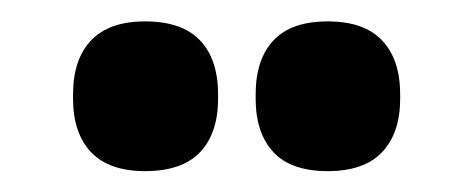

<svg xmlns="http://www.w3.org/2000/svg" viewBox="-20 -704 454 184"><path d="M119 -540Q84.5 -540 67.2 -558.2Q50 -576.5 50 -609.5V-613.5Q50 -647 67.2 -665.2Q84.5 -683.5 119 -683.5Q154.5 -683.5 171.8 -665.2Q189 -647 189 -613.5V-609.5Q189 -576.5 171.8 -558.2Q154.5 -540 119 -540ZM294 -540Q259 -540 242 -558.2Q225 -576.5 225 -609.5V-613.5Q225 -647 242 -665.2Q259 -683.5 294 -683.5Q329 -683.5 346.2 -665.2Q363.5 -647 363.5 -613.5V-609.5Q363.5 -576.5 346.2 -558.2Q329 -540 294 -540Z"/></svg>

Font: Anek Latin
Style: Bold
Weight: 700
Designer: Yesha Goshar
Foundry: Ek Type
Version: Version 1.003